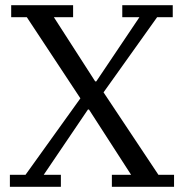

<svg xmlns="http://www.w3.org/2000/svg" viewBox="-20 -718 709 738"><path d="M18 -46H78L289 -340L83 -652H23V-698H261V-652H187L346 -405H350L516 -652H450V-698H644V-652H584L378 -363L589 -46H649V0H410V-46H484L322 -297H318L148 -46H214V0H18Z"/></svg>

Font: IBM Plex Serif
Style: Regular
Weight: 400
Designer: Mike Abbink, Paul van der Laan, Pieter van Rosmalen
Foundry: Bold Monday
Version: Version 2.6